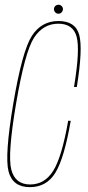

<svg xmlns="http://www.w3.org/2000/svg" viewBox="-20 -766 361 790"><path d="M103 4Q172 4 208.2 -55.8Q244.5 -115.5 271 -269H260.5Q234.5 -120 199.2 -63.5Q164 -7 104 -7Q42.5 -7 26.5 -67.8Q10.5 -128.5 46 -339Q82.5 -553.5 120.2 -611Q158 -668.5 220 -668.5Q280.5 -668.5 295.2 -615.2Q310 -562 284.5 -408H296Q321.5 -565.5 306 -622.5Q290.5 -679.5 220.5 -679.5Q150.5 -679.5 111 -618.2Q71.5 -557 34.5 -339Q-1.5 -125 15.2 -60.5Q32 4 103 4ZM220.5 -709.5Q228.5 -709.5 233.8 -715.5Q239 -721.5 239 -728.5Q239 -736 233.5 -741.2Q228 -746.5 221 -746.5Q213 -746.5 207.5 -741.2Q202 -736 202 -728.5Q202 -720.5 207.5 -715Q213 -709.5 220.5 -709.5Z"/></svg>

Font: Anybody Thin Condensed
Style: Italic
Weight: 100
Width: 3
Italic angle: -10°
Version: Version 1.113;gftools[0.9.25]